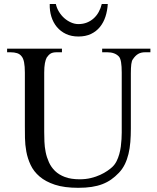

<svg xmlns="http://www.w3.org/2000/svg" viewBox="-20 -899 763 935"><path d="M687 -644.5Q666.5 -644.5 652.6 -636.2Q638.7 -627.9 627.4 -610.8Q621.6 -604 619.4 -586.9Q617.2 -569.8 617.2 -542V-272.5Q617.2 -238.3 614.7 -207.3Q612.3 -176.3 605.7 -149.2Q599.1 -122.1 587.9 -99.1Q576.7 -76.2 559.1 -57.6Q541 -38.6 521.5 -24.9Q502 -11.2 478.5 -2.2Q455.1 6.8 426.3 11.2Q397.5 15.6 360.8 15.6Q293 15.6 247.3 0.5Q201.7 -14.6 172.9 -39.3Q144 -64 129.2 -95.7Q114.3 -127.4 108.2 -160.9Q102.1 -194.3 101.6 -227.1Q101.1 -259.8 101.1 -285.6V-545.4Q101.1 -576.2 97.2 -595.9Q93.3 -615.7 84.5 -625.5Q76.7 -635.7 63.2 -640.1Q49.8 -644.5 29.8 -644.5H14.6V-662.1H281.7V-644.5H256.8Q236.8 -644.5 226.6 -638.2Q216.3 -631.8 207.5 -618.7Q202.1 -608.9 198.7 -591.1Q195.3 -573.2 195.3 -545.4V-256.3Q195.3 -234.9 196.3 -209.2Q197.3 -183.6 202.4 -158.2Q207.5 -132.8 218.3 -108.9Q229 -85 248 -66.4Q267.1 -47.9 296.4 -36.9Q325.7 -25.9 367.7 -25.9Q397.5 -25.9 422.6 -32Q447.8 -38.1 467.8 -47.4Q487.8 -56.6 502.7 -66.9Q517.6 -77.1 526.4 -85.4Q539.1 -97.2 547.4 -113.5Q555.7 -129.9 560.8 -148.2Q565.9 -166.5 568.4 -185.5Q570.8 -204.6 571.8 -221.9Q572.8 -239.3 572.8 -253.4V-545.4Q572.8 -576.2 569.6 -595.7Q566.4 -615.2 559.1 -623.5Q539.6 -644.5 502.4 -644.5H477.5V-662.1H712.4V-644.5ZM504.9 -879.4Q502.9 -847.2 493.7 -818.4Q484.4 -789.6 466.8 -767.8Q449.2 -746.1 423.1 -733.6Q397 -721.2 361.8 -721.2Q327.6 -721.2 301.3 -733.6Q274.9 -746.1 256.8 -767.8Q238.8 -789.6 230 -818.4Q221.2 -847.2 222.2 -879.4H252Q256.3 -859.4 267.3 -841.6Q278.3 -823.7 293.2 -810.5Q308.1 -797.4 325.9 -789.6Q343.8 -781.7 361.8 -781.7Q384.8 -781.7 403.6 -789.3Q422.4 -796.9 436.8 -810.1Q451.2 -823.2 460.9 -841.1Q470.7 -858.9 475.6 -879.4Z"/></svg>

Font: Doulos SIL Viet
Style: Regular
Weight: 400
Designer: Walt Agee, Victor Gaultney, Peter Martin, Debbi Hosken, Becca Hirsbrunner
Foundry: SIL International
Version: Version 5.000